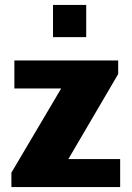

<svg xmlns="http://www.w3.org/2000/svg" viewBox="-20 -755 533 775"><path d="M26 0V-58L227 -398H38V-511H457V-456L256 -113H465V0ZM194 -605V-735H328V-605Z"/></svg>

Font: Chivo Medium ExtraBold
Style: Regular
Weight: 800
Version: Version 2.002